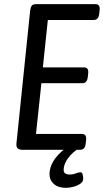

<svg xmlns="http://www.w3.org/2000/svg" viewBox="-20 -720 499 923"><path d="M86 0Q56 0 59 -30L125 -670Q127 -685 132.5 -692.5Q138 -700 154 -700H439Q462 -700 459 -672L457 -654Q454 -624 431 -624H210L186 -396H384Q407 -396 404 -368L402 -350Q399 -320 376 -320H179L153 -76H374Q397 -76 394 -48L392 -30Q389 0 366 0ZM297 183Q260 183 239 164.5Q218 146 218 118Q218 78 247 39.5Q276 1 316 -17L365 -10Q328 11 307 40.5Q286 70 286 96Q286 109 294 114Q302 119 314 119Q331 119 344.5 113.5Q358 108 367 108Q375 108 377.5 119.5Q380 131 380 140Q380 153 367 162.5Q354 172 334.5 177.5Q315 183 297 183Z"/></svg>

Font: Asap Condensed Condensed Regular
Style: Italic
Weight: 400
Width: 3
Italic angle: -6°
Designer: Pablo Cosgaya
Foundry: Omnibus-Type
Version: Version 3.001; ttfautohint (v1.8.4.7-5d5b)